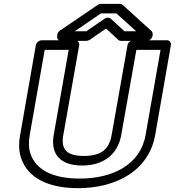

<svg xmlns="http://www.w3.org/2000/svg" viewBox="-20 -946 911 1001"><path d="M396 -15C248 -15 166 -65 139 -144C130 -171 128 -204 135 -242L213 -686H338L260 -242C242 -140 297 -83 408 -83C519 -83 594 -140 612 -242L691 -686H817L739 -242C712 -87 567 -15 396 -15ZM789 -242 871 -711C873 -722 866 -736 851 -736H674C663 -736 648 -726 645 -711L562 -242C549 -168 509 -133 417 -133C326 -133 297 -168 310 -242L393 -711C395 -722 387 -736 372 -736H197C186 -736 170 -726 167 -711L85 -242C77 -197 78 -157 90 -122C124 -20 229 35 387 35C585 35 756 -56 789 -242ZM690 -783H629L557 -849C549 -856 535 -855 526 -849L430 -783H370L506 -876H587ZM776 -764C777 -770 775 -779 770 -784L619 -921C616 -924 611 -926 605 -926H506C501 -926 495 -924 490 -921L292 -786C286 -782 280 -774 279 -766L278 -758C276 -747 283 -733 298 -733H430C435 -733 442 -735 447 -738L533 -797L597 -738C600 -735 605 -733 611 -733H746C757 -733 772 -743 775 -758Z"/></svg>

Font: Asimov
Style: XWidOuIt
Weight: 500
Designer: Google
Version: Version 2.000980; 2014